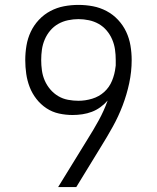

<svg xmlns="http://www.w3.org/2000/svg" viewBox="-20 -763 640 783"><path d="M291 0H217L337 -195Q361 -233 382.5 -272Q404 -311 419 -353Q406 -338 389.5 -326Q373 -314 354.5 -307Q336 -300 316 -297Q296 -294 276 -294Q248 -294 220.5 -300Q193 -306 169.5 -321.5Q146 -337 128.5 -359.5Q111 -382 101 -408Q91 -434 87 -462Q83 -490 83 -518Q83 -548 88 -577.5Q93 -607 105.5 -633.5Q118 -660 138.5 -682Q159 -704 185.5 -718Q212 -732 241 -737.5Q270 -743 300 -743Q330 -743 359 -737.5Q388 -732 414.5 -718Q441 -704 461.5 -682Q482 -660 494.5 -633.5Q507 -607 512 -577.5Q517 -548 517 -518Q517 -471 507 -424Q497 -377 480 -332.5Q463 -288 440 -246.5Q417 -205 392 -165ZM300 -352Q328 -352 356 -360.5Q384 -369 405 -388Q426 -407 437 -434Q448 -461 451 -489L452 -496V-518Q452 -540 449 -561Q446 -582 437.5 -602Q429 -622 415 -638.5Q401 -655 382.5 -665.5Q364 -676 342.5 -680.5Q321 -685 300 -685Q279 -685 257.5 -680.5Q236 -676 217.5 -665.5Q199 -655 185 -638.5Q171 -622 162.5 -602Q154 -582 151 -561Q148 -540 148 -518Q148 -497 151 -475.5Q154 -454 162.5 -434.5Q171 -415 185 -398.5Q199 -382 217.5 -371Q236 -360 257.5 -356Q279 -352 300 -352Z"/></svg>

Font: Iosevka Light Extended
Style: Regular
Weight: 300
Width: 7
Monospace: yes
Designer: Belleve Invis
Foundry: Belleve Invis
Version: Version 32.5.0; ttfautohint (v1.8.4)